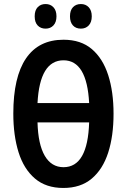

<svg xmlns="http://www.w3.org/2000/svg" viewBox="-20 -922 628 952"><path d="M543 -358Q543 -248 516.5 -165.5Q490 -83 435 -36.5Q380 10 294 10Q208 10 153 -37Q98 -84 72 -167Q46 -250 46 -359Q46 -540 109 -632.5Q172 -725 295 -725Q381 -725 435.5 -678.5Q490 -632 516.5 -549.5Q543 -467 543 -358ZM295 -623Q177 -623 166 -411H422Q411 -623 295 -623ZM295 -93Q415 -93 422 -315H166Q169 -206 202 -149.5Q235 -93 295 -93ZM152 -841Q152 -871 167 -886.5Q182 -902 206 -902Q230 -902 245 -886Q260 -870 260 -841Q260 -812 245 -796Q230 -780 206 -780Q182 -780 167 -795.5Q152 -811 152 -841ZM327 -841Q327 -871 342 -886.5Q357 -902 381 -902Q405 -902 420 -886Q435 -870 435 -841Q435 -812 420 -796Q405 -780 381 -780Q356 -780 341.5 -796Q327 -812 327 -841Z"/></svg>

Font: Noto Sans ExtraCondensed SemiBold
Style: Regular
Weight: 600
Width: 2
Designer: Monotype Design Team
Foundry: Monotype Imaging Inc.
Version: Version 2.013; ttfautohint (v1.8.4.7-5d5b)